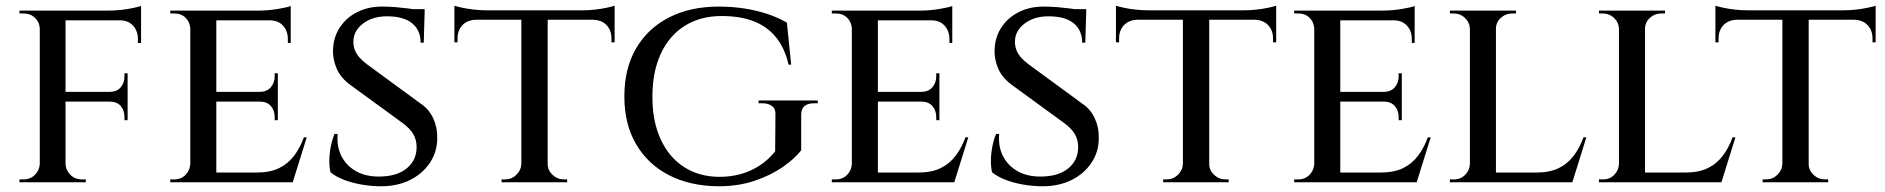

<svg xmlns="http://www.w3.org/2000/svg" viewBox="-20 -637 6587 671"><path d="M209 -600V0H119V-600ZM426 -316V-282H207V-316ZM473 -600V-566H207V-600ZM426 -284V-217H415V-228Q415 -251 402 -266.5Q389 -282 362 -282V-284ZM426 -381V-314H362V-316Q389 -316 402 -332Q415 -348 415 -370V-381ZM473 -569V-487H462V-500Q462 -529 445 -547.5Q428 -566 398 -566V-569ZM473 -616V-590L361 -600Q381 -600 403.5 -602.5Q426 -605 445 -609Q464 -613 473 -616ZM121 -64 131 0H48V-10Q48 -10 54.5 -10Q61 -10 62 -10Q86 -10 102 -26Q118 -42 119 -64ZM121 -537H119Q118 -560 102 -575Q86 -590 62 -590Q61 -590 54.5 -590Q48 -590 48 -590V-600H131ZM207 -64H209Q210 -42 226 -26Q242 -10 267 -10Q267 -10 273.5 -10Q280 -10 280 -10V0H197Z M736 -600V0H645V-600ZM993 -34 1000 0H734V-34ZM951 -316V-282H734V-316ZM996 -600V-566H734V-600ZM1052 -157 1003 0H844L877 -34Q924 -34 955.5 -49.5Q987 -65 1008 -93Q1029 -121 1042 -157ZM951 -284V-217H940V-228Q940 -251 926.5 -266.5Q913 -282 887 -282V-284ZM951 -381V-314H887V-316Q913 -316 926.5 -332Q940 -348 940 -370V-381ZM996 -569V-487H986V-500Q986 -529 969 -547.5Q952 -566 922 -566V-569ZM996 -616V-590L885 -600Q916 -600 950 -605.5Q984 -611 996 -616ZM647 -64 658 0H575V-10Q575 -10 581.5 -10Q588 -10 589 -10Q613 -10 628.5 -26Q644 -42 645 -64ZM647 -537H645Q644 -560 628.5 -575Q613 -590 589 -590Q588 -590 581.5 -590Q575 -590 575 -590V-600H658Z M1314 -614Q1340 -614 1363.5 -612Q1387 -610 1406.5 -607.5Q1426 -605 1441 -601.5Q1456 -598 1464 -595L1461 -488H1450Q1450 -531 1420.5 -555.5Q1391 -580 1332 -580Q1282 -580 1248.5 -554.5Q1215 -529 1215 -491Q1215 -476 1220 -462.5Q1225 -449 1236 -436.5Q1247 -424 1263 -412L1450 -275Q1479 -256 1494 -223.5Q1509 -191 1508 -154Q1508 -106 1482 -67.5Q1456 -29 1412 -7.5Q1368 14 1312 14Q1278 14 1243.5 8Q1209 2 1181 -9Q1153 -20 1135 -35Q1131 -51 1131 -75Q1131 -99 1136 -124.5Q1141 -150 1149 -169H1160Q1156 -124 1174 -90Q1192 -56 1226.5 -37.5Q1261 -19 1308 -20Q1369 -21 1402.5 -49.5Q1436 -78 1436 -123Q1436 -148 1424.5 -168Q1413 -188 1387 -207L1206 -339Q1171 -364 1156.5 -397.5Q1142 -431 1144 -466Q1146 -509 1168.5 -542.5Q1191 -576 1229 -595Q1267 -614 1314 -614ZM1464 -605V-587H1381V-605Z M1894 -597V0H1802V-597ZM2128 -601V-568H1568V-601ZM2128 -570V-489H2117V-502Q2117 -531 2100 -549Q2083 -567 2053 -568V-570ZM2128 -617V-591L2018 -601Q2037 -601 2059.5 -603.5Q2082 -606 2100.5 -610Q2119 -614 2128 -617ZM1804 -64V0H1733V-10Q1734 -10 1739.5 -10Q1745 -10 1745 -10Q1768 -10 1784.5 -26Q1801 -42 1802 -64ZM1891 -64H1894Q1894 -42 1911 -26Q1928 -10 1951 -10Q1951 -10 1956.5 -10Q1962 -10 1962 -10V0H1891ZM1643 -570V-568Q1613 -567 1596 -549Q1579 -531 1579 -502V-489H1568V-570ZM1568 -617Q1577 -614 1595.5 -610Q1614 -606 1636.5 -603.5Q1659 -601 1678 -601L1568 -591Z M2492 -614Q2538 -614 2580.5 -607.5Q2623 -601 2661 -588.5Q2699 -576 2730 -558L2745 -411H2736Q2722 -471 2690.5 -508.5Q2659 -546 2612 -563.5Q2565 -581 2502 -581Q2428 -581 2373.5 -547Q2319 -513 2289.5 -449.5Q2260 -386 2260 -298Q2260 -213 2289 -150Q2318 -87 2371 -53Q2424 -19 2495 -19Q2533 -19 2568 -28.5Q2603 -38 2634 -58Q2665 -78 2689 -108L2690 -237Q2691 -256 2678.5 -266Q2666 -276 2645 -276H2631V-286H2838V-276H2825Q2780 -276 2780 -236V-112Q2758 -83 2716.5 -54Q2675 -25 2618 -5.5Q2561 14 2490 14Q2391 13 2317.5 -25Q2244 -63 2203 -133Q2162 -203 2162 -300Q2162 -398 2203 -468Q2244 -538 2318 -576Q2392 -614 2492 -614Z M3048 -600V0H2957V-600ZM3305 -34 3312 0H3046V-34ZM3263 -316V-282H3046V-316ZM3308 -600V-566H3046V-600ZM3364 -157 3315 0H3156L3189 -34Q3236 -34 3267.5 -49.5Q3299 -65 3320 -93Q3341 -121 3354 -157ZM3263 -284V-217H3252V-228Q3252 -251 3238.5 -266.5Q3225 -282 3199 -282V-284ZM3263 -381V-314H3199V-316Q3225 -316 3238.5 -332Q3252 -348 3252 -370V-381ZM3308 -569V-487H3298V-500Q3298 -529 3281 -547.5Q3264 -566 3234 -566V-569ZM3308 -616V-590L3197 -600Q3228 -600 3262 -605.5Q3296 -611 3308 -616ZM2959 -64 2970 0H2887V-10Q2887 -10 2893.5 -10Q2900 -10 2901 -10Q2925 -10 2940.5 -26Q2956 -42 2957 -64ZM2959 -537H2957Q2956 -560 2940.5 -575Q2925 -590 2901 -590Q2900 -590 2893.5 -590Q2887 -590 2887 -590V-600H2970Z M3626 -614Q3652 -614 3675.5 -612Q3699 -610 3718.5 -607.5Q3738 -605 3753 -601.5Q3768 -598 3776 -595L3773 -488H3762Q3762 -531 3732.5 -555.5Q3703 -580 3644 -580Q3594 -580 3560.5 -554.5Q3527 -529 3527 -491Q3527 -476 3532 -462.5Q3537 -449 3548 -436.5Q3559 -424 3575 -412L3762 -275Q3791 -256 3806 -223.5Q3821 -191 3820 -154Q3820 -106 3794 -67.5Q3768 -29 3724 -7.5Q3680 14 3624 14Q3590 14 3555.5 8Q3521 2 3493 -9Q3465 -20 3447 -35Q3443 -51 3443 -75Q3443 -99 3448 -124.5Q3453 -150 3461 -169H3472Q3468 -124 3486 -90Q3504 -56 3538.5 -37.5Q3573 -19 3620 -20Q3681 -21 3714.5 -49.5Q3748 -78 3748 -123Q3748 -148 3736.5 -168Q3725 -188 3699 -207L3518 -339Q3483 -364 3468.5 -397.5Q3454 -431 3456 -466Q3458 -509 3480.5 -542.5Q3503 -576 3541 -595Q3579 -614 3626 -614ZM3776 -605V-587H3693V-605Z M4206 -597V0H4114V-597ZM4440 -601V-568H3880V-601ZM4440 -570V-489H4429V-502Q4429 -531 4412 -549Q4395 -567 4365 -568V-570ZM4440 -617V-591L4330 -601Q4349 -601 4371.5 -603.5Q4394 -606 4412.5 -610Q4431 -614 4440 -617ZM4116 -64V0H4045V-10Q4046 -10 4051.5 -10Q4057 -10 4057 -10Q4080 -10 4096.5 -26Q4113 -42 4114 -64ZM4203 -64H4206Q4206 -42 4223 -26Q4240 -10 4263 -10Q4263 -10 4268.5 -10Q4274 -10 4274 -10V0H4203ZM3955 -570V-568Q3925 -567 3908 -549Q3891 -531 3891 -502V-489H3880V-570ZM3880 -617Q3889 -614 3907.5 -610Q3926 -606 3948.5 -603.5Q3971 -601 3990 -601L3880 -591Z M4664 -600V0H4573V-600ZM4921 -34 4928 0H4662V-34ZM4879 -316V-282H4662V-316ZM4924 -600V-566H4662V-600ZM4980 -157 4931 0H4772L4805 -34Q4852 -34 4883.5 -49.5Q4915 -65 4936 -93Q4957 -121 4970 -157ZM4879 -284V-217H4868V-228Q4868 -251 4854.5 -266.5Q4841 -282 4815 -282V-284ZM4879 -381V-314H4815V-316Q4841 -316 4854.5 -332Q4868 -348 4868 -370V-381ZM4924 -569V-487H4914V-500Q4914 -529 4897 -547.5Q4880 -566 4850 -566V-569ZM4924 -616V-590L4813 -600Q4844 -600 4878 -605.5Q4912 -611 4924 -616ZM4575 -64 4586 0H4503V-10Q4503 -10 4509.5 -10Q4516 -10 4517 -10Q4541 -10 4556.5 -26Q4572 -42 4573 -64ZM4575 -537H4573Q4572 -560 4556.5 -575Q4541 -590 4517 -590Q4516 -590 4509.5 -590Q4503 -590 4503 -590V-600H4586Z M5208 -600V0H5117V-600ZM5465 -34 5472 0H5206V-34ZM5524 -157 5475 0H5316L5349 -34Q5396 -34 5427.5 -49.5Q5459 -65 5480 -93Q5501 -121 5514 -157ZM5119 -64 5130 0H5047V-10Q5047 -10 5053.5 -10Q5060 -10 5061 -10Q5085 -10 5100.5 -26Q5116 -42 5117 -64ZM5205 -536V-600H5278V-590Q5277 -590 5271.5 -590Q5266 -590 5266 -590Q5242 -590 5225 -574.5Q5208 -559 5208 -536ZM5119 -536H5117Q5116 -559 5099.5 -574.5Q5083 -590 5059 -590Q5059 -590 5053 -590Q5047 -590 5047 -590V-600H5119Z M5729 -600V0H5638V-600ZM5986 -34 5993 0H5727V-34ZM6045 -157 5996 0H5837L5870 -34Q5917 -34 5948.5 -49.5Q5980 -65 6001 -93Q6022 -121 6035 -157ZM5640 -64 5651 0H5568V-10Q5568 -10 5574.5 -10Q5581 -10 5582 -10Q5606 -10 5621.5 -26Q5637 -42 5638 -64ZM5726 -536V-600H5799V-590Q5798 -590 5792.5 -590Q5787 -590 5787 -590Q5763 -590 5746 -574.5Q5729 -559 5729 -536ZM5640 -536H5638Q5637 -559 5620.5 -574.5Q5604 -590 5580 -590Q5580 -590 5574 -590Q5568 -590 5568 -590V-600H5640Z M6301 -597V0H6209V-597ZM6535 -601V-568H5975V-601ZM6535 -570V-489H6524V-502Q6524 -531 6507 -549Q6490 -567 6460 -568V-570ZM6535 -617V-591L6425 -601Q6444 -601 6466.5 -603.5Q6489 -606 6507.5 -610Q6526 -614 6535 -617ZM6211 -64V0H6140V-10Q6141 -10 6146.5 -10Q6152 -10 6152 -10Q6175 -10 6191.5 -26Q6208 -42 6209 -64ZM6298 -64H6301Q6301 -42 6318 -26Q6335 -10 6358 -10Q6358 -10 6363.5 -10Q6369 -10 6369 -10V0H6298ZM6050 -570V-568Q6020 -567 6003 -549Q5986 -531 5986 -502V-489H5975V-570ZM5975 -617Q5984 -614 6002.5 -610Q6021 -606 6043.5 -603.5Q6066 -601 6085 -601L5975 -591Z"/></svg>

Font: Cinzel Medium
Style: Regular
Weight: 500
Designer: Natanael Gama
Version: Version 2.000